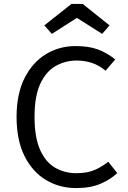

<svg xmlns="http://www.w3.org/2000/svg" viewBox="-20 -954 655 986"><path d="M367.2 -717.4Q436.4 -717.4 483.1 -700Q529.7 -682.6 571.8 -648.7L522.1 -590.8Q488.7 -619 451.5 -631Q414.4 -643.1 373.8 -643.1Q315.9 -643.1 266.7 -615.6Q217.4 -588.2 187.4 -524.9Q157.4 -461.5 157.4 -353.3Q157.4 -248.2 185.9 -184.6Q214.4 -121 263.1 -92.8Q311.8 -64.6 371.8 -64.6Q430.8 -64.6 469.5 -82.6Q508.2 -100.5 535.9 -123.6L582.1 -65.1Q549.7 -33.8 497.9 -11Q446.2 11.8 370.8 11.8Q284.6 11.8 215.4 -30Q146.2 -71.8 105.6 -153.3Q65.1 -234.9 65.1 -353.3Q65.1 -472.3 106.4 -553.6Q147.7 -634.9 216.4 -676.2Q285.1 -717.4 367.2 -717.4ZM404.6 -933.8 542.6 -823.6 504.6 -780 374.9 -862.1 246.2 -780 207.7 -823.6 346.7 -933.8Z"/></svg>

Font: FiraCode Nerd Font Mono
Style: Regular
Weight: 400
Monospace: yes
Designer: Carrois Corporate, Edenspiekermann AG, Nikita Prokopov
Foundry: Carrois Corporate, Edenspiekermann AG, Nikita Prokopov
Version: Version 6.002;Nerd Fonts 3.4.0